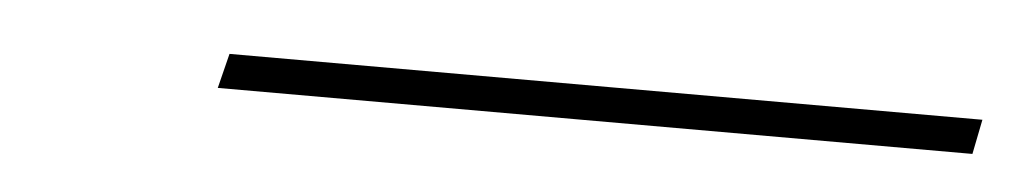

<svg xmlns="http://www.w3.org/2000/svg" viewBox="-22 -838 584 110"><g transform="rotate(5 270.5 -783.0)"><path d="M103 -773H537L541 -793H108Z"/></g></svg>

Font: Noto Serif Display SemiCondensed
Style: Italic
Weight: 400
Width: 4
Italic angle: -12°
Designer: Monotype Design Team
Foundry: Monotype Imaging Inc.
Version: Version 2.009